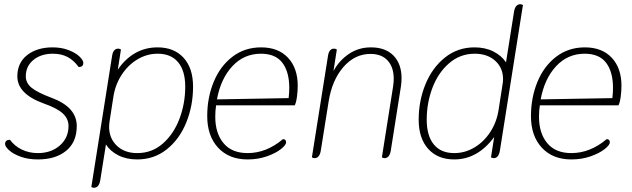

<svg xmlns="http://www.w3.org/2000/svg" viewBox="-20 -744 2988 908"><path d="M4 -63Q4 -73 10 -78Q16 -83 27 -83Q49 -53 83.5 -36.5Q118 -20 159 -20Q222 -20 263 -56Q304 -92 304 -148Q304 -183 276.5 -208Q249 -233 186 -255Q62 -300 62 -383Q62 -447 108.5 -483.5Q155 -520 229 -520Q271 -520 304.5 -507Q338 -494 356 -476.5Q374 -459 374 -447Q374 -427 352 -427Q329 -459 299.5 -474.5Q270 -490 230 -490Q174 -490 138 -460.5Q102 -431 102 -383Q102 -351 130 -328.5Q158 -306 225 -281Q343 -237 343 -148Q343 -72 293 -31Q243 10 159 10Q113 10 77.5 -3Q42 -16 23 -33.5Q4 -51 4 -63Z M412 140 510 -479Q515 -514 539 -514Q545 -514 552 -510L537 -414Q570 -464 618 -492Q666 -520 725 -520Q803 -520 848 -471Q893 -422 893 -334Q893 -244 861 -165Q829 -86 769 -38Q709 10 629 10Q578 10 539.5 -9.5Q501 -29 481 -61L454 109Q448 144 424 144Q417 144 412 140ZM856 -334Q856 -409 822.5 -449.5Q789 -490 726 -490Q675 -490 630.5 -463.5Q586 -437 555.5 -390.5Q525 -344 516 -285L498 -169Q496 -153 496 -144Q496 -90 532.5 -55Q569 -20 629 -20Q699 -20 750.5 -65.5Q802 -111 829 -183Q856 -255 856 -334Z M960 -195Q960 -282 990.5 -356.5Q1021 -431 1079 -475.5Q1137 -520 1215 -520Q1296 -520 1342 -471Q1388 -422 1388 -338Q1388 -315 1384.5 -287.5Q1381 -260 1374 -246H1002Q998 -221 998 -192Q998 -114 1037 -67Q1076 -20 1151 -20Q1240 -20 1318 -86Q1333 -86 1333 -71Q1333 -58 1308 -38.5Q1283 -19 1241.5 -4.5Q1200 10 1151 10Q1063 10 1011.5 -45.5Q960 -101 960 -195ZM1345 -280Q1348 -306 1348 -328Q1348 -404 1315.5 -447Q1283 -490 1214 -490Q1134 -490 1079 -431Q1024 -372 1006 -274Z M1455 0 1531 -479Q1536 -514 1560 -514Q1566 -514 1573 -510L1557 -408Q1584 -458 1630 -489Q1676 -520 1734 -520Q1803 -520 1841 -481Q1879 -442 1879 -374Q1879 -356 1876 -335L1828 -31Q1822 4 1798 4Q1793 4 1786 0L1839 -335Q1842 -355 1842 -371Q1842 -426 1813.5 -457.5Q1785 -489 1732 -489Q1658 -489 1604 -427Q1550 -365 1534 -263L1497 -31Q1491 4 1467 4Q1462 4 1455 0Z M1960 -178Q1960 -268 1992.5 -346.5Q2025 -425 2085 -472.5Q2145 -520 2224 -520Q2275 -520 2313.5 -500.5Q2352 -481 2373 -449L2411 -689Q2417 -724 2441 -724Q2448 -724 2453 -720L2344 -31Q2338 4 2314 4Q2309 4 2302 0L2317 -96Q2239 10 2128 10Q2050 10 2005 -40Q1960 -90 1960 -178ZM2338 -225 2356 -341Q2359 -356 2359 -370Q2359 -423 2322 -456.5Q2285 -490 2225 -490Q2156 -490 2104 -445Q2052 -400 2025 -328.5Q1998 -257 1998 -178Q1998 -102 2031.5 -61Q2065 -20 2128 -20Q2179 -20 2223.5 -46.5Q2268 -73 2298.5 -119.5Q2329 -166 2338 -225Z M2491 -195Q2491 -282 2521.5 -356.5Q2552 -431 2610 -475.5Q2668 -520 2746 -520Q2827 -520 2873 -471Q2919 -422 2919 -338Q2919 -315 2915.5 -287.5Q2912 -260 2905 -246H2533Q2529 -221 2529 -192Q2529 -114 2568 -67Q2607 -20 2682 -20Q2771 -20 2849 -86Q2864 -86 2864 -71Q2864 -58 2839 -38.5Q2814 -19 2772.5 -4.5Q2731 10 2682 10Q2594 10 2542.5 -45.5Q2491 -101 2491 -195ZM2876 -280Q2879 -306 2879 -328Q2879 -404 2846.5 -447Q2814 -490 2745 -490Q2665 -490 2610 -431Q2555 -372 2537 -274Z"/></svg>

Font: Thasadith
Style: Italic
Weight: 400
Italic angle: -9°
Designer: Cadson Demak Co.,Ltd.
Foundry: Cadson Demak Co.,Ltd.
Version: Version 1.000; ttfautohint (v1.6)